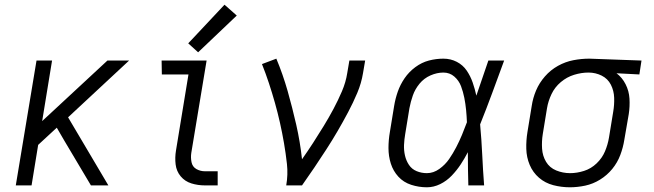

<svg xmlns="http://www.w3.org/2000/svg" viewBox="-20 -787 2776 815"><path d="M47 0H114L142 -172L221 -245L253 -190L366 0H440L269 -289L528 -530H436L159 -273L201 -530H135Z M850 0H904V-60H850Q830 -60 813.5 -69.5Q797 -79 793 -98.5Q789 -118 792 -138L857 -530H666L667 -471H780L727 -148Q722 -118 725.5 -89Q729 -60 747 -38.5Q765 -17 792.5 -8.5Q820 0 850 0ZM821 -565 985 -721 933 -767 779 -603Z M1195 0H1262Q1289 -38 1314.5 -76Q1340 -114 1365 -152.5Q1390 -191 1413 -230.5Q1436 -270 1457.5 -310.5Q1479 -351 1496.5 -392.5Q1514 -434 1521 -477L1530 -530H1463L1454 -477Q1448 -438 1431.5 -399.5Q1415 -361 1395.5 -324.5Q1376 -288 1354 -252Q1332 -216 1309 -180.5Q1286 -145 1262 -111Q1254 -185 1237.5 -257.5Q1221 -330 1201 -400.5Q1181 -471 1153 -538L1092 -515Q1108 -475 1121.5 -434Q1135 -393 1147 -350.5Q1159 -308 1168.5 -265.5Q1178 -223 1185.5 -179.5Q1193 -136 1198 -91Q1203 -46 1195 0Z M1792 8Q1821 8 1848.5 -5.5Q1876 -19 1897.5 -41.5Q1919 -64 1935.5 -89Q1952 -114 1966 -141Q1966 -140 1966 -139V-134Q1966 -100 1966.5 -67Q1967 -34 1968 0H2035Q2030 -65 2027 -129.5Q2024 -194 2018 -259Q2045 -326 2070 -394Q2095 -462 2120 -530H2053Q2040 -493 2027.5 -455.5Q2015 -418 2002 -381Q1996 -409 1986.5 -436.5Q1977 -464 1961 -487.5Q1945 -511 1919 -524.5Q1893 -538 1862 -538Q1831 -538 1800.5 -530Q1770 -522 1743 -502Q1716 -482 1697.5 -455Q1679 -428 1668.5 -398Q1658 -368 1653 -337L1635 -227Q1629 -193 1629 -158.5Q1629 -124 1639 -92.5Q1649 -61 1671 -37Q1693 -13 1725.5 -2.5Q1758 8 1792 8ZM1792 -52Q1769 -52 1748.5 -60.5Q1728 -69 1716 -87Q1704 -105 1699 -127Q1694 -149 1695 -172Q1696 -195 1700 -218L1718 -328Q1723 -355 1732.5 -382Q1742 -409 1761 -432Q1780 -455 1807.5 -467Q1835 -479 1862 -479Q1889 -479 1908.5 -462Q1928 -445 1937 -421Q1946 -397 1951 -371.5Q1956 -346 1958.5 -320Q1961 -294 1962 -268Q1952 -241 1941 -214.5Q1930 -188 1916.5 -162Q1903 -136 1886.5 -112Q1870 -88 1845 -70Q1820 -52 1792 -52Z M2399 8Q2431 8 2464 1Q2497 -6 2527 -24.5Q2557 -43 2579 -70Q2601 -97 2613 -129Q2625 -161 2630 -193L2649 -303Q2654 -336 2652 -368.5Q2650 -401 2635.5 -429.5Q2621 -458 2597 -476L2694 -471L2703 -530L2482 -538H2481Q2448 -538 2414 -531.5Q2380 -525 2348.5 -507.5Q2317 -490 2293 -462.5Q2269 -435 2255.5 -403Q2242 -371 2237 -337L2219 -227Q2213 -191 2214 -155Q2215 -119 2228.5 -87Q2242 -55 2268 -32.5Q2294 -10 2328.5 -1Q2363 8 2399 8ZM2400 -52Q2369 -52 2341 -63.5Q2313 -75 2298 -100Q2283 -125 2281 -156Q2279 -187 2284 -218L2302 -328Q2307 -358 2321 -387.5Q2335 -417 2360.5 -438.5Q2386 -460 2417 -469.5Q2448 -479 2478 -479Q2508 -479 2534 -466Q2560 -453 2573 -427.5Q2586 -402 2587 -372Q2588 -342 2583 -313L2565 -203Q2560 -173 2548 -144.5Q2536 -116 2512.5 -93.5Q2489 -71 2459 -61.5Q2429 -52 2400 -52Z"/></svg>

Font: Iosevka Sparkle Light Oblique
Style: Regular
Weight: 300
Italic angle: -9°
Designer: Belleve Invis
Foundry: Belleve Invis
Version: Version 4.5.0; ttfautohint (v1.8.3)